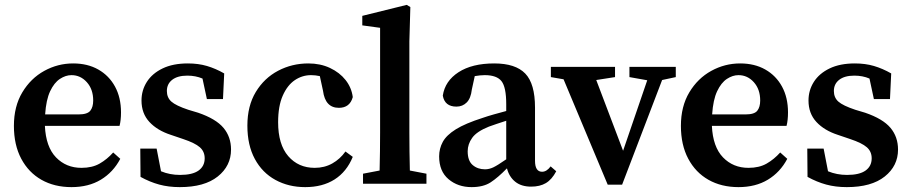

<svg xmlns="http://www.w3.org/2000/svg" viewBox="-20 -753 3733 787"><path d="M273 -445Q249 -445 225.5 -429.5Q202 -414 185.5 -379Q169 -344 165 -284H302Q338 -284 350 -299Q362 -314 362 -341Q362 -387 336 -416Q310 -445 273 -445ZM273 14Q203 14 150 -16Q97 -46 67 -102.5Q37 -159 37 -237Q37 -317 71.5 -374.5Q106 -432 161.5 -462.5Q217 -493 280 -493Q339 -493 383 -468Q427 -443 451.5 -398Q476 -353 476 -292Q476 -260 470 -237H164Q168 -151 209.5 -108Q251 -65 314 -65Q358 -65 388.5 -82.5Q419 -100 444 -128L473 -102Q444 -47 393.5 -16.5Q343 14 273 14Z M717 14Q671 14 632.5 3.5Q594 -7 556 -28L555 -144H622L640 -51Q676 -36 718 -36Q769 -36 794 -54Q819 -72 819 -104Q819 -132 799 -149.5Q779 -167 731 -183L681 -200Q625 -218 592.5 -253Q560 -288 560 -341Q560 -383 582 -417.5Q604 -452 646.5 -472.5Q689 -493 750 -493Q793 -493 828.5 -482.5Q864 -472 899 -452L894 -347H828L810 -431Q782 -443 748 -443Q708 -443 686 -426Q664 -409 664 -380Q664 -353 682.5 -336.5Q701 -320 752 -303L792 -291Q865 -266 896 -229Q927 -192 927 -140Q927 -73 872.5 -29.5Q818 14 717 14Z M1231 14Q1163 14 1109 -15.5Q1055 -45 1024.5 -101.5Q994 -158 994 -238Q994 -319 1028.5 -376Q1063 -433 1120 -463Q1177 -493 1244 -493Q1293 -493 1332.5 -474.5Q1372 -456 1396.5 -425Q1421 -394 1426 -355Q1414 -311 1369 -311Q1313 -311 1304 -381L1291 -441Q1282 -443 1273 -444Q1264 -445 1255 -445Q1219 -445 1188.5 -424.5Q1158 -404 1139 -361Q1120 -318 1120 -252Q1120 -161 1161.5 -113Q1203 -65 1270 -65Q1310 -65 1342 -83Q1374 -101 1396 -132L1426 -110Q1401 -49 1351.5 -17.5Q1302 14 1231 14Z M1468 0V-41L1536 -54Q1537 -93 1537.5 -132Q1538 -171 1538 -210V-639L1465 -649V-688L1647 -733L1662 -724L1658 -583V-210Q1658 -171 1658.5 -132Q1659 -93 1660 -54L1728 -41V0Z M2157 12Q2117 12 2092 -8Q2067 -28 2058 -63Q2021 -25 1991 -5.5Q1961 14 1913 14Q1857 14 1818.5 -18.5Q1780 -51 1780 -112Q1780 -144 1795 -171.5Q1810 -199 1848.5 -223Q1887 -247 1959 -270Q1979 -277 2004 -284Q2029 -291 2055 -298V-326Q2055 -396 2035.5 -420.5Q2016 -445 1967 -445Q1958 -445 1947.5 -444Q1937 -443 1926 -441L1914 -386Q1910 -350 1893 -333Q1876 -316 1851 -316Q1803 -316 1795 -361Q1804 -421 1859.5 -457Q1915 -493 2006 -493Q2093 -493 2133 -451.5Q2173 -410 2173 -312V-94Q2173 -49 2202 -49Q2221 -49 2237 -71L2260 -51Q2242 -17 2217.5 -2.5Q2193 12 2157 12ZM1897 -133Q1897 -94 1917.5 -76.5Q1938 -59 1968 -59Q1985 -59 2002 -67Q2019 -75 2055 -100V-258Q2034 -251 2015.5 -245Q1997 -239 1984 -234Q1934 -214 1915.5 -188Q1897 -162 1897 -133Z M2560 -437V-479H2750V-437L2694 -425L2530 4H2471L2290 -428L2238 -437V-479H2501V-437L2424 -425L2534 -135L2633 -424Z M3007 -445Q2983 -445 2959.5 -429.5Q2936 -414 2919.5 -379Q2903 -344 2899 -284H3036Q3072 -284 3084 -299Q3096 -314 3096 -341Q3096 -387 3070 -416Q3044 -445 3007 -445ZM3007 14Q2937 14 2884 -16Q2831 -46 2801 -102.5Q2771 -159 2771 -237Q2771 -317 2805.5 -374.5Q2840 -432 2895.5 -462.5Q2951 -493 3014 -493Q3073 -493 3117 -468Q3161 -443 3185.5 -398Q3210 -353 3210 -292Q3210 -260 3204 -237H2898Q2902 -151 2943.5 -108Q2985 -65 3048 -65Q3092 -65 3122.5 -82.5Q3153 -100 3178 -128L3207 -102Q3178 -47 3127.5 -16.5Q3077 14 3007 14Z M3451 14Q3405 14 3366.5 3.5Q3328 -7 3290 -28L3289 -144H3356L3374 -51Q3410 -36 3452 -36Q3503 -36 3528 -54Q3553 -72 3553 -104Q3553 -132 3533 -149.5Q3513 -167 3465 -183L3415 -200Q3359 -218 3326.5 -253Q3294 -288 3294 -341Q3294 -383 3316 -417.5Q3338 -452 3380.5 -472.5Q3423 -493 3484 -493Q3527 -493 3562.5 -482.5Q3598 -472 3633 -452L3628 -347H3562L3544 -431Q3516 -443 3482 -443Q3442 -443 3420 -426Q3398 -409 3398 -380Q3398 -353 3416.5 -336.5Q3435 -320 3486 -303L3526 -291Q3599 -266 3630 -229Q3661 -192 3661 -140Q3661 -73 3606.5 -29.5Q3552 14 3451 14Z"/></svg>

Font: Source Serif Pro SemiBold
Style: Regular
Weight: 600
Designer: Frank Grießhammer
Foundry: Adobe Systems Incorporated
Version: Version 3.001;hotconv 1.0.111;makeotfexe 2.5.65597